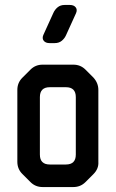

<svg xmlns="http://www.w3.org/2000/svg" viewBox="-20 -746 467 775"><path d="M103 -11Q123 9 152 9H276Q305 9 325 -11L357 -43Q379 -65 377 -93V-383Q377 -411 357 -433L325 -465Q305 -485 276 -485H152Q123 -485 103 -465L70 -432Q50 -412 50 -383V-93Q50 -64 70 -44ZM141 -122V-354Q141 -394 181 -394H246Q286 -394 286 -354V-122Q286 -82 246 -82H181Q141 -82 141 -122ZM180 -572H201Q218 -572 229.5 -581.5Q241 -591 247 -605L287 -693Q293 -707 285.5 -716.5Q278 -726 262 -726H241Q224 -726 212.5 -716.5Q201 -707 195 -693L155 -605Q149 -591 156.5 -581.5Q164 -572 180 -572Z"/></svg>

Font: WDXL Lubrifont SC
Style: Regular
Weight: 400
Designer: [WDXL Lubrifont] Copyright 2020-2022 (c) NightFurySL2001, Skr-ZERO; [ZCOOL QingKe HuangYou] Copyright 2018-2022 (c) The 
Version: Version 2.001;hotconv 1.1.1;makeotfexe 2.6.0